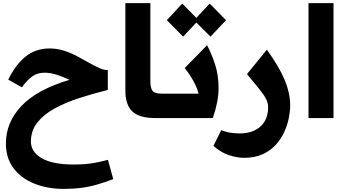

<svg xmlns="http://www.w3.org/2000/svg" viewBox="-20 -760 2236 1236"><path d="M675 269 709 393Q656 413 607 427.5Q558 442 505.5 449Q453 456 391 456Q284 456 199.5 421.5Q115 387 66.5 322Q18 257 18 164Q18 27 118.5 -78.5Q219 -184 427 -246Q386 -266 344.5 -279Q303 -292 267 -292Q221 -292 188 -268.5Q155 -245 121 -198L33 -247Q79 -342 143.5 -395Q208 -448 300 -448Q348 -448 392.5 -433.5Q437 -419 477.5 -397.5Q518 -376 554 -355.5Q590 -335 620 -321.5Q650 -308 674 -310V-181Q577 -157 488 -128Q399 -99 329.5 -60.5Q260 -22 219.5 30Q179 82 179 151Q179 218 248.5 258.5Q318 299 454 299Q525 299 576.5 290.5Q628 282 675 269Z M979 0Q879 0 833 -41.5Q787 -83 787 -179V-740H948V-237Q948 -193 962 -175Q976 -157 1023 -157H1062V0Z M1062 -157H1258Q1250 -192 1227 -235Q1204 -278 1169 -322L1313 -469Q1343 -412 1365 -344Q1387 -276 1387 -191.5Q1387 -107 1350 0H1062Q1032 0 1032 -78Q1032 -157 1062 -157ZM1159 -524 1054 -630 1153 -737 1244 -645 1330 -737 1435 -630 1335 -524 1244 -615Z M1552 256Q1507 256 1454.5 239Q1402 222 1354 179L1404 78Q1438 91 1468 95Q1498 99 1522 99Q1607 99 1656.5 54.5Q1706 10 1706 -70Q1706 -96 1693.5 -121.5Q1681 -147 1651 -184.5Q1621 -222 1570 -283L1698 -440Q1777 -331 1812.5 -245.5Q1848 -160 1848 -81Q1848 -44 1839 1Q1830 46 1809.5 90.5Q1789 135 1755 172.5Q1721 210 1670.5 233Q1620 256 1552 256Z M1966 -740H2127V0H1966Z"/></svg>

Font: Readex Pro
Style: Bold
Weight: 700
Designer: Bonnie Shaver-Troup, Thomas Jockin
Foundry: Lexend
Version: Version 1.203; ttfautohint (v1.8.3)